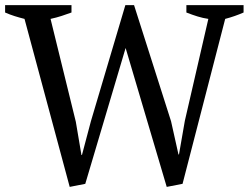

<svg xmlns="http://www.w3.org/2000/svg" viewBox="-20 -720 974 752"><path d="M796 -646Q775 -649 754 -655.5Q733 -662 710 -671V-700H934V-671Q900 -656 862 -646L695 0L633 12L472 -532L314 0L253 12L76 -646Q56 -651 37 -657Q18 -663 0 -671V-700H260V-671Q241 -664 221 -657.5Q201 -651 178 -646L277 -243L299 -113H301L336 -245L471 -700H505L650 -245L679 -115H681L704 -247Z"/></svg>

Font: PT Serif
Style: Regular
Weight: 400
Designer: A.Korolkova, O.Umpeleva, V.Yefimov
Foundry: ParaType Ltd
Version: Version 1.000W OFL; ttfautohint (v1.6)